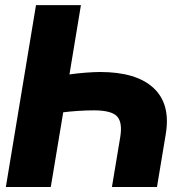

<svg xmlns="http://www.w3.org/2000/svg" viewBox="-20 -748 736 768"><path d="M607.9 0H427.7L460.9 -199.2Q470.7 -258.8 448 -282.7Q425.3 -306.6 355 -306.6Q325.7 -306.6 292.5 -304.4Q259.3 -302.2 232.9 -298.8L183.1 0H3.4L124 -727.5H303.7L257.8 -450.2Q286.6 -454.6 321.8 -457.3Q356.9 -460 380.4 -460Q525.4 -460 594.2 -396Q663.1 -332 643.1 -211.9Z"/></svg>

Font: Inter Display Extra Bold
Style: Italic
Weight: 800
Italic angle: -9.39999°
Designer: Rasmus Andersson
Foundry: rsms
Version: Version 4.000;git-4fc901f